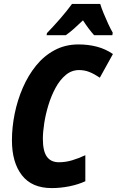

<svg xmlns="http://www.w3.org/2000/svg" viewBox="-20 -951 597 981"><path d="M244 10Q143 10 92 -55.5Q41 -121 41 -234Q41 -301 55 -370Q69 -439 96.5 -502.5Q124 -566 164.5 -616Q205 -666 259.5 -695Q314 -724 381 -724Q431 -724 475 -712.5Q519 -701 557 -675L490 -554Q462 -573 437 -583Q412 -593 384 -593Q346 -593 316 -568Q286 -543 264 -502.5Q242 -462 227.5 -414.5Q213 -367 206 -321.5Q199 -276 199 -242Q199 -179 219.5 -150.5Q240 -122 281 -122Q315 -122 348.5 -132Q382 -142 416 -158V-25Q379 -8 334 1Q289 10 244 10ZM220 -782Q252 -815 286.5 -854.5Q321 -894 348 -931H492Q498 -911 509 -884Q520 -857 532.5 -830Q545 -803 556 -784L554 -771H461Q433 -802 404 -847Q380 -824 358 -804.5Q336 -785 316 -771H218Z"/></svg>

Font: Noto Sans Condensed ExtraBold
Style: Italic
Weight: 800
Width: 3
Italic angle: -12°
Designer: Monotype Design Team
Foundry: Monotype Imaging Inc.
Version: Version 2.013; ttfautohint (v1.8.4.7-5d5b)